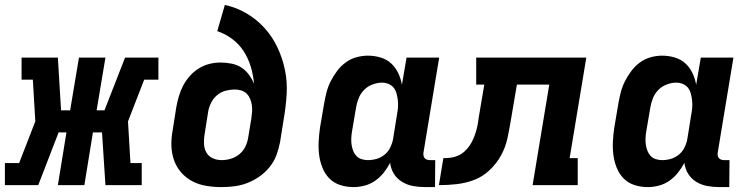

<svg xmlns="http://www.w3.org/2000/svg" viewBox="-46 -755 3066 783"><path d="M110 0H-26V-90H32L98 -260L88 -430H42V-520H190L203 -305H240L276 -520H384L348 -305H380L464 -520H600V-430H542L476 -260L486 -90H532V0H384L370 -215H333L298 0H190L225 -215H193Z M857 8Q826 8 795.5 3Q765 -2 739 -15.5Q713 -29 693.5 -51Q674 -73 664 -101Q654 -129 653 -160Q652 -191 658 -223L673 -318Q677 -340 683.5 -362.5Q690 -385 701 -406Q712 -427 728.5 -445.5Q745 -464 765.5 -476.5Q786 -489 808.5 -494.5Q831 -500 853 -500Q876 -500 898.5 -495.5Q921 -491 938.5 -479.5Q956 -468 969 -450.5Q982 -433 990 -413Q987 -449 976.5 -483.5Q966 -518 947.5 -546.5Q929 -575 901 -596Q873 -617 840 -628L871 -735Q920 -724 961 -699.5Q1002 -675 1033.5 -640Q1065 -605 1085.5 -561.5Q1106 -518 1116 -470Q1126 -422 1123 -371Q1120 -320 1111 -269L1096 -175Q1091 -149 1081.5 -123Q1072 -97 1054 -74.5Q1036 -52 1012.5 -35.5Q989 -19 963.5 -9Q938 1 911 4.5Q884 8 857 8ZM858 -102Q876 -102 895 -107.5Q914 -113 929.5 -125.5Q945 -138 954 -156Q963 -174 966 -193L979 -272Q981 -286 982 -299.5Q983 -313 981 -326.5Q979 -340 974 -352Q969 -364 960 -373Q951 -382 938 -386Q925 -390 911 -390Q893 -390 874 -385Q855 -380 839.5 -367Q824 -354 815 -336Q806 -318 803 -300L788 -205Q785 -186 786 -167Q787 -148 796 -132.5Q805 -117 822 -109.5Q839 -102 858 -102Z M1396 8Q1367 8 1341 -0.5Q1315 -9 1297 -27.5Q1279 -46 1269 -71Q1259 -96 1255.5 -123Q1252 -150 1253.5 -178Q1255 -206 1259 -234L1276 -334Q1280 -357 1286 -380Q1292 -403 1303 -424.5Q1314 -446 1329 -466Q1344 -486 1364 -500.5Q1384 -515 1407.5 -521.5Q1431 -528 1454 -528Q1481 -528 1506 -520.5Q1531 -513 1549 -496.5Q1567 -480 1578 -457Q1589 -434 1593 -409L1612 -520H1745L1681 -133Q1680 -127 1681 -121Q1682 -115 1685.5 -110.5Q1689 -106 1695 -104Q1701 -102 1707 -102H1729L1728 8H1688Q1662 8 1638 3.5Q1614 -1 1593.5 -13.5Q1573 -26 1560.5 -46Q1548 -66 1545 -91Q1534 -70 1519 -51Q1504 -32 1484 -18Q1464 -4 1441 2Q1418 8 1396 8ZM1454 -102Q1472 -102 1489.5 -107Q1507 -112 1522 -124Q1537 -136 1545.5 -153.5Q1554 -171 1557 -188L1573 -288Q1576 -303 1577 -317Q1578 -331 1576.5 -345Q1575 -359 1571.5 -372.5Q1568 -386 1560 -396.5Q1552 -407 1539 -412.5Q1526 -418 1512 -418Q1493 -418 1473 -410.5Q1453 -403 1438.5 -388Q1424 -373 1416.5 -354Q1409 -335 1406 -316L1389 -216Q1387 -203 1386.5 -189.5Q1386 -176 1388 -163.5Q1390 -151 1394.5 -139.5Q1399 -128 1407.5 -119Q1416 -110 1428.5 -106Q1441 -102 1454 -102Z M1744 0 1762 -110Q1777 -110 1792.5 -112Q1808 -114 1822.5 -120.5Q1837 -127 1849 -138Q1861 -149 1870 -162.5Q1879 -176 1885 -190.5Q1891 -205 1895.5 -220Q1900 -235 1902.5 -250Q1905 -265 1907 -280L1929 -410H1896V-520H2345L2277 -110H2310V0H2126L2194 -410H2062L2037 -263Q2031 -227 2023.5 -191.5Q2016 -156 1998 -122.5Q1980 -89 1951 -61.5Q1922 -34 1887 -21Q1852 -8 1816 -4Q1780 0 1744 0Z M2596 8Q2567 8 2541 -0.5Q2515 -9 2497 -27.5Q2479 -46 2469 -71Q2459 -96 2455.5 -123Q2452 -150 2453.5 -178Q2455 -206 2459 -234L2476 -334Q2480 -357 2486 -380Q2492 -403 2503 -424.5Q2514 -446 2529 -466Q2544 -486 2564 -500.5Q2584 -515 2607.5 -521.5Q2631 -528 2654 -528Q2681 -528 2706 -520.5Q2731 -513 2749 -496.5Q2767 -480 2778 -457Q2789 -434 2793 -409L2812 -520H2945L2881 -133Q2880 -127 2881 -121Q2882 -115 2885.5 -110.5Q2889 -106 2895 -104Q2901 -102 2907 -102H2929L2928 8H2888Q2862 8 2838 3.5Q2814 -1 2793.5 -13.5Q2773 -26 2760.5 -46Q2748 -66 2745 -91Q2734 -70 2719 -51Q2704 -32 2684 -18Q2664 -4 2641 2Q2618 8 2596 8ZM2654 -102Q2672 -102 2689.5 -107Q2707 -112 2722 -124Q2737 -136 2745.5 -153.5Q2754 -171 2757 -188L2773 -288Q2776 -303 2777 -317Q2778 -331 2776.5 -345Q2775 -359 2771.5 -372.5Q2768 -386 2760 -396.5Q2752 -407 2739 -412.5Q2726 -418 2712 -418Q2693 -418 2673 -410.5Q2653 -403 2638.5 -388Q2624 -373 2616.5 -354Q2609 -335 2606 -316L2589 -216Q2587 -203 2586.5 -189.5Q2586 -176 2588 -163.5Q2590 -151 2594.5 -139.5Q2599 -128 2607.5 -119Q2616 -110 2628.5 -106Q2641 -102 2654 -102Z"/></svg>

Font: Iosevka HT Extrabold Extended
Style: Italic
Weight: 800
Width: 7
Italic angle: -9°
Monospace: yes
Designer: Belleve Invis
Foundry: Belleve Invis
Version: Version 32.3.0; ttfautohint (v1.8.4)